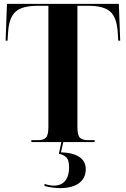

<svg xmlns="http://www.w3.org/2000/svg" viewBox="-20 -734 650 992"><path d="M142 0V-10H179Q204 -10 217 -22.5Q230 -35 230 -77V-704H173Q95 -704 61 -674Q27 -644 22 -570L19 -524H9L16 -714H594L601 -524H591L588 -570Q583 -644 549.5 -674Q516 -704 437 -704H380V-77Q380 -35 393 -22.5Q406 -10 432 -10H469V0ZM290 238Q274 238 250.5 235Q227 232 210 227V216Q236 225 258 225Q297 225 317 200Q337 175 337 131Q337 90 320 76.5Q303 63 284 61L299 -9H309L295 53Q357 55 390 77Q423 99 423 140Q423 186 388.5 212Q354 238 290 238Z"/></svg>

Font: Noto Serif Display SemiCondensed
Style: Bold
Weight: 700
Width: 4
Designer: Monotype Design Team
Foundry: Monotype Imaging Inc.
Version: Version 2.009